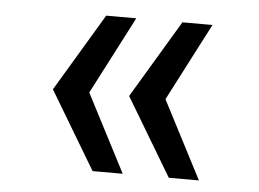

<svg xmlns="http://www.w3.org/2000/svg" viewBox="-38 -561 677 502"><g transform="rotate(5 300.0 -310.0)"><path d="M221.6 -106H300.6L195 -310L300.6 -514H221.6L99.6 -310ZM421.6 -106H500.6L395 -310L500.6 -514H421.6L299.6 -310Z"/></g></svg>

Font: CommitMonoV142 ExtLt
Style: Regular
Weight: 200
Monospace: yes
Designer: Eigil Nikolajsen
Foundry: Eigil Nikolajsen
Version: Version 1.142